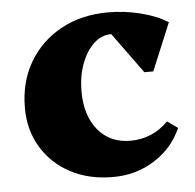

<svg xmlns="http://www.w3.org/2000/svg" viewBox="-44 -560 630 621"><g transform="rotate(-5 271.0 -250.0)"><path d="M299 16Q221 16 161.5 -15.5Q102 -47 68 -103Q34 -159 34 -231Q34 -315 71.5 -379Q109 -443 175.5 -479.5Q242 -516 329 -516Q382 -516 434 -503Q486 -490 522 -467L458 -313H429L333 -445Q301 -445 276 -421.5Q251 -398 236 -358Q221 -318 221 -269Q221 -190 260 -143Q299 -96 365 -96Q437 -96 488 -148L522 -124Q494 -60 434 -22Q374 16 299 16Z"/></g></svg>

Font: Platypi ExtraBold
Style: Regular
Weight: 800
Designer: David Sargent
Foundry: Bolt Cutter Type
Version: Version 1.200; ttfautohint (v1.8.4.7-5d5b)